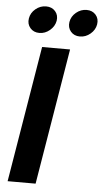

<svg xmlns="http://www.w3.org/2000/svg" viewBox="-62 -983 546 1022"><g transform="rotate(5 211.0 -472.5)"><path d="M289.1 -727.5 168.5 0H19L139.6 -727.5ZM335 -800.8Q303.7 -800.8 285.9 -822Q268.1 -843.3 272.9 -873Q277.8 -903.3 303 -924.1Q328.1 -944.8 358.9 -944.8Q389.6 -944.8 407.7 -924.1Q425.8 -903.3 420.9 -873Q416 -843.3 390.9 -822Q365.7 -800.8 335 -800.8ZM118.2 -800.8Q87.4 -800.8 69.3 -822Q51.3 -843.3 56.2 -873Q61 -903.3 86.2 -924.1Q111.3 -944.8 142.1 -944.8Q173.3 -944.8 191.4 -924.1Q209.5 -903.3 204.6 -873Q199.2 -843.3 174.1 -822Q148.9 -800.8 118.2 -800.8Z"/></g></svg>

Font: Inter 17pt
Style: Bold Italic
Weight: 700
Italic angle: -9.3988°
Version: Version 4.001;git-66647c0bb